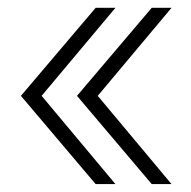

<svg xmlns="http://www.w3.org/2000/svg" viewBox="-20 -543 491 493"><path d="M225.6 -70.3 33.7 -296.9 225.6 -522.9H276.4L86.9 -296.9L276.4 -70.3ZM369.6 -70.3 177.7 -296.9 369.6 -522.9H420.4L231 -296.9L420.4 -70.3Z"/></svg>

Font: Inter 28pt ExtraLight
Style: Regular
Weight: 250
Designer: Rasmus Andersson
Foundry: rsms
Version: Version 4.001;git-66647c0bb